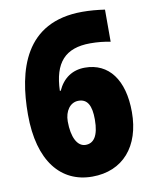

<svg xmlns="http://www.w3.org/2000/svg" viewBox="-83 -787 685 859"><g transform="rotate(-10 259.5 -357.0)"><path d="M31 -313C31 -101 125 10 267 10C406 10 491 -88 491 -244C491 -391 426 -476 318 -476C260 -476 218 -446 194 -393H190C194 -520 246 -579 361 -579C393 -579 423 -576 452 -570V-716C418 -721 384 -724 350 -724C88 -724 31 -513 31 -313ZM262 -135C224 -135 201 -181 201 -252C201 -299 226 -335 264 -335C305 -335 322 -303 322 -240C322 -164 298 -135 262 -135Z"/></g></svg>

Font: Noto Sans Sinhala Condensed Black
Style: Regular
Weight: 900
Width: 3
Designer: Jelle Bosma - Monotype Design Team
Foundry: Monotype Imaging Inc.
Version: Version 2.006